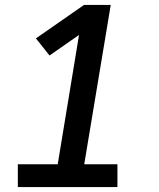

<svg xmlns="http://www.w3.org/2000/svg" viewBox="-20 -755 640 775"><path d="M52 0V-92H213L299 -614L180 -531L125 -600L319 -735H427L320 -92H454V0Z"/></svg>

Font: Iosevka Slab Semibold Extended
Style: Italic
Weight: 600
Width: 7
Italic angle: -9°
Monospace: yes
Designer: Belleve Invis
Foundry: Belleve Invis
Version: Version 11.1.0; ttfautohint (v1.8.3)